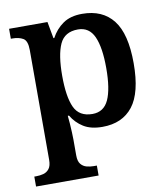

<svg xmlns="http://www.w3.org/2000/svg" viewBox="-87 -618 808 931"><g transform="rotate(-10 317.5 -153.0)"><path d="M15 240V191H25Q43 191 60 186.5Q77 182 88.5 167.5Q100 153 100 123V-417Q100 -463 79 -475Q58 -487 28 -487H19V-536H208L223 -454H227Q249 -495 285.5 -520.5Q322 -546 380 -546Q480 -546 532.5 -479Q585 -412 585 -267Q585 -122 533 -55.5Q481 11 383 11Q326 11 290 -11.5Q254 -34 232 -71H226Q228 -55 229.5 -32.5Q231 -10 232 11.5Q233 33 233 47V125Q233 154 244.5 168Q256 182 273 186.5Q290 191 307 191H323V240ZM346 -59Q402 -59 426 -111.5Q450 -164 450 -267Q450 -369 426 -422Q402 -475 347 -475Q281 -475 257 -422Q233 -369 233 -267Q233 -163 257 -111Q281 -59 346 -59Z"/></g></svg>

Font: Noto Serif Tibetan SemiBold
Style: Regular
Weight: 600
Designer: Monotype Design Team
Foundry: Monotype Imaging Inc.
Version: Version 2.103; ttfautohint (v1.8.4.7-5d5b)